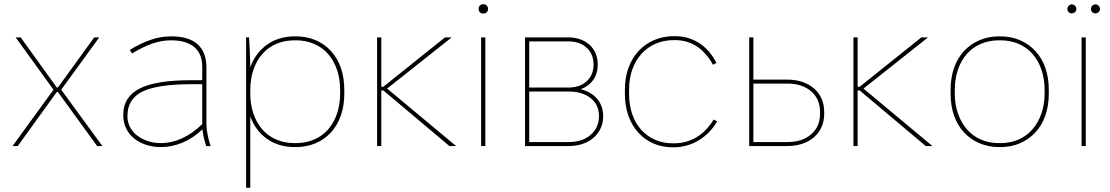

<svg xmlns="http://www.w3.org/2000/svg" viewBox="-20 -699 5312 919"><path d="M40 0H65L252 -259H257L445 0H470L274 -268V-271L455 -520H431L257 -280H252L79 -520H55L235 -271V-268Z M750 5Q803 5 854 -16.5Q905 -38 949 -80Q951 -59 956 -38Q961 -17 967 0H988Q980 -23 974 -52.5Q968 -82 968 -105V-376Q968 -449 926 -487Q884 -525 799 -525H797Q750 -525 701.5 -508.5Q653 -492 601 -460L612 -443Q664 -475 709.5 -490.5Q755 -506 797 -506H799Q871 -506 909.5 -474Q948 -442 948 -379V-315H891Q726 -315 648 -275Q570 -235 570 -150V-148Q570 -114 583 -86Q596 -58 620 -38Q644 -18 677 -6.5Q710 5 750 5ZM750 -14Q716 -14 686.5 -24Q657 -34 635.5 -51Q614 -68 602 -91.5Q590 -115 590 -142V-144Q590 -226 662.5 -261Q735 -296 898 -296H948V-105Q902 -60 851.5 -37Q801 -14 750 -14Z M1158 200H1178V-142Q1203 -73 1258.5 -34Q1314 5 1392 5H1396Q1448 5 1491 -13.5Q1534 -32 1564.5 -65.5Q1595 -99 1611.5 -146Q1628 -193 1628 -251V-269Q1628 -327 1611.5 -374Q1595 -421 1564.5 -454.5Q1534 -488 1491 -506.5Q1448 -525 1396 -525H1392Q1314 -525 1258.5 -485.5Q1203 -446 1178 -377Q1177 -422 1175.5 -459.5Q1174 -497 1172 -520H1158ZM1390 -14Q1342 -14 1302.5 -31Q1263 -48 1235.5 -79.5Q1208 -111 1193 -155Q1178 -199 1178 -253V-267Q1178 -321 1193 -365Q1208 -409 1235.5 -440.5Q1263 -472 1302.5 -489Q1342 -506 1390 -506H1396Q1444 -506 1483.5 -489Q1523 -472 1550.5 -440.5Q1578 -409 1593 -365Q1608 -321 1608 -267V-253Q1608 -199 1593 -155Q1578 -111 1550.5 -79.5Q1523 -48 1483.5 -31Q1444 -14 1396 -14Z M1785 0H1805V-266H1815L2131 0H2163L1833 -275L2142 -520H2110L1815 -284H1805V-520H1785Z M2283 0H2303V-520H2283ZM2294 -634Q2303 -634 2309.5 -640Q2316 -646 2316 -657Q2316 -666 2309.5 -672.5Q2303 -679 2294 -679Q2283 -679 2277 -672.5Q2271 -666 2271 -657Q2271 -646 2277 -640Q2283 -634 2294 -634Z M2493 0H2702Q2739 0 2769.5 -10.5Q2800 -21 2821.5 -40Q2843 -59 2855 -85Q2867 -111 2867 -142Q2867 -192 2838.5 -225.5Q2810 -259 2760 -272Q2798 -286 2819.5 -316.5Q2841 -347 2841 -390Q2841 -419 2831 -443Q2821 -467 2802.5 -484Q2784 -501 2758 -510.5Q2732 -520 2700 -520H2493ZM2513 -19V-261H2701Q2767 -261 2807 -229.5Q2847 -198 2847 -143Q2847 -89 2807.5 -54Q2768 -19 2702 -19ZM2513 -280V-501H2700Q2755 -501 2788 -470.5Q2821 -440 2821 -390Q2821 -340 2788 -310Q2755 -280 2701 -280Z M3200 6H3204Q3268 6 3323 -26.5Q3378 -59 3413 -118L3396 -127Q3362 -71 3313.5 -42Q3265 -13 3206 -13H3200Q3154 -13 3115.5 -30Q3077 -47 3049 -78Q3021 -109 3006 -153Q2991 -197 2991 -250V-270Q2991 -323 3006.5 -366.5Q3022 -410 3050.5 -441.5Q3079 -473 3118.5 -490Q3158 -507 3206 -507H3211Q3268 -507 3313.5 -478Q3359 -449 3393 -389L3409 -398Q3377 -461 3325.5 -493.5Q3274 -526 3210 -526H3207Q3155 -526 3111.5 -507.5Q3068 -489 3036.5 -455Q3005 -421 2988 -374Q2971 -327 2971 -270V-250Q2971 -193 2987.5 -146Q3004 -99 3034.5 -65Q3065 -31 3107 -12.5Q3149 6 3200 6Z M3566 0H3748Q3788 0 3820.5 -11Q3853 -22 3876.5 -42.5Q3900 -63 3912.5 -91.5Q3925 -120 3925 -155V-163Q3925 -198 3912.5 -226.5Q3900 -255 3876.5 -275.5Q3853 -296 3820.5 -307Q3788 -318 3748 -318H3586V-520H3566ZM3586 -19V-299H3748Q3820 -299 3862.5 -262Q3905 -225 3905 -164V-154Q3905 -93 3862.5 -56Q3820 -19 3748 -19Z M4065 0H4085V-266H4095L4411 0H4443L4113 -275L4422 -520H4390L4095 -284H4085V-520H4065Z M4763 5H4767Q4820 5 4862.5 -13.5Q4905 -32 4936 -65.5Q4967 -99 4983.5 -146Q5000 -193 5000 -251V-269Q5000 -327 4983.5 -374Q4967 -421 4936 -454.5Q4905 -488 4862.5 -506.5Q4820 -525 4767 -525H4763Q4711 -525 4668 -506.5Q4625 -488 4594 -454.5Q4563 -421 4546.5 -374Q4530 -327 4530 -269V-251Q4530 -193 4546.5 -146Q4563 -99 4594 -65.5Q4625 -32 4668 -13.5Q4711 5 4763 5ZM4762 -14Q4714 -14 4675 -31Q4636 -48 4608.5 -79.5Q4581 -111 4565.5 -155Q4550 -199 4550 -253V-267Q4550 -321 4565 -365Q4580 -409 4607.5 -440.5Q4635 -472 4674.5 -489Q4714 -506 4762 -506H4768Q4816 -506 4855.5 -489Q4895 -472 4922.5 -440.5Q4950 -409 4965 -365Q4980 -321 4980 -267V-253Q4980 -199 4964.5 -155Q4949 -111 4921.5 -79.5Q4894 -48 4855 -31Q4816 -14 4768 -14Z M5157 0H5177V-520H5157ZM5223 -635Q5232 -635 5238.5 -641Q5245 -647 5245 -656Q5245 -665 5238.5 -671.5Q5232 -678 5223 -678Q5214 -678 5208 -671.5Q5202 -665 5202 -656Q5202 -647 5208 -641Q5214 -635 5223 -635ZM5110 -635Q5119 -635 5125.5 -641Q5132 -647 5132 -656Q5132 -665 5125.5 -671.5Q5119 -678 5110 -678Q5101 -678 5095 -671.5Q5089 -665 5089 -656Q5089 -647 5095 -641Q5101 -635 5110 -635Z"/></svg>

Font: Fixel Variable
Style: Regular
Weight: 100
Width: 3
Designer: AlfaBravo + MacPaw
Foundry: Kyrylo Tkachov, Marchela Mozhyna, Serhii Makarenko, Maria Weinstein, Zakhar Kryvoshyya
Version: Version 1.211